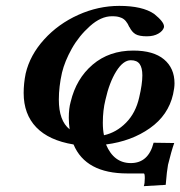

<svg xmlns="http://www.w3.org/2000/svg" viewBox="-20 -472 611 650"><path d="M336.9 -133.8Q328.1 -98.6 328.1 -56.2Q328.1 -32.2 332 -14.2Q374 -23.4 406.7 -56.6Q439.5 -89.8 451.2 -142.1Q461.9 -187.5 461.9 -216.8Q461.9 -242.2 452.9 -255.1Q443.8 -268.1 422.9 -268.1Q397 -268.1 373.5 -230.5Q350.1 -192.9 336.9 -133.8ZM422.9 80.1Q482.4 80.1 500 11.2L569.8 12.2Q560.1 39.6 548.8 85.9Q544.9 106 541 153.8L466.8 158.2Q470.2 149.4 470.2 130.9Q470.2 115.2 466.8 115.2H411.1Q270 115.2 229 17.1Q145.5 3.4 102.8 -41Q60.1 -85.4 60.1 -157.2Q60.1 -189.5 66.9 -223.1Q81.5 -285.6 129.4 -338.4Q177.2 -391.1 244.9 -421.6Q312.5 -452.1 383.8 -452.1Q462.4 -452.1 502 -424.8Q535.2 -397.9 535.2 -382.8V-379.9Q531.7 -367.2 516.1 -358.2Q500.5 -349.1 477.1 -349.1Q451.2 -349.1 438.7 -356.4Q426.3 -363.8 418 -380.9V-379.9Q412.6 -392.6 406 -400.4Q399.4 -408.2 391.1 -411.6Q382.8 -415 376 -416Q369.1 -417 358.9 -417Q321.8 -417 284.4 -383.5Q247.1 -350.1 223.1 -307.4Q199.2 -264.6 189.9 -226.1Q179.2 -178.7 179.2 -134.8Q179.2 -63 215.8 -34.2Q212.9 -54.7 212.9 -73.2Q212.9 -105 219.2 -127Q237.8 -205.6 293.7 -253.2Q349.6 -300.8 431.2 -300.8Q499.5 -300.8 535.2 -271Q570.8 -241.2 570.8 -189.9Q570.8 -174.8 565.9 -152.8Q549.8 -82 487.5 -38.1Q425.3 5.9 338.9 17.1Q365.2 80.1 422.9 80.1Z"/></svg>

Font: Linux Libertine
Style: Bold Italic
Weight: 700
Italic angle: -11.5°
Designer: Philipp H. Poll
Foundry: Philipp H. Poll
Version: Version 4.0.5